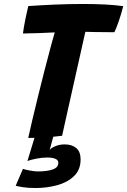

<svg xmlns="http://www.w3.org/2000/svg" viewBox="-20 -687 640 966"><path d="M159 259Q119.5 259 93 254.5Q66.5 250 59 247.5L95.5 162.5Q107 167 131.2 171.2Q155.5 175.5 169.5 175.5Q217.5 175.5 245.5 165.5Q273.5 155.5 273.5 132Q273.5 118 258 111.8Q242.5 105.5 217.5 105.5Q190.5 105.5 161.5 111.5Q132.5 117.5 118 123L153.5 6.5Q134.5 7 122 7Q130 -29.5 143 -85Q156 -140.5 171.8 -204.2Q187.5 -268 203.5 -330.8Q219.5 -393.5 233.5 -445Q239.5 -468 245.2 -488Q251 -508 255.5 -524Q220 -522 176 -520.5Q132 -519 95.5 -518.5Q96.5 -529.5 100 -549.5Q103.5 -569.5 108 -592Q112.5 -614.5 116.8 -632.2Q121 -650 122.5 -656.5Q180 -660.5 252.5 -663.8Q325 -667 398.5 -667Q454 -667 506 -664.5Q558 -662 600 -656Q589.5 -614.5 577 -578.8Q564.5 -543 555.5 -525Q543 -525 516 -525.2Q489 -525.5 459.8 -525.8Q430.5 -526 409.5 -527Q404.5 -505 394.5 -460.5Q384.5 -416 371.8 -359Q359 -302 345.8 -242.8Q332.5 -183.5 320.8 -131.5Q309 -79.5 301.5 -45Q294 -10.5 292.5 -4Q275.5 -1.5 248 1L230 67Q239.5 56 260.2 47.8Q281 39.5 305.5 39.5Q341.5 39.5 363.5 57.8Q385.5 76 385.5 115Q385.5 167.5 352.2 199.2Q319 231 267 245Q215 259 159 259Z"/></svg>

Font: Grandstander
Style: Bold Italic
Weight: 700
Italic angle: -15°
Designer: Tyler Finck
Foundry: Etcetera Type Co
Version: Version 1.200; ttfautohint (v1.8.3)